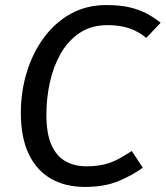

<svg xmlns="http://www.w3.org/2000/svg" viewBox="-20 -721 649 752"><path d="M396 -701.1Q449 -701.1 486.1 -692.6Q523.2 -684.1 552.2 -669.1Q581.3 -654 609.3 -632L552.8 -572.5Q530.9 -590.5 507.4 -601.5Q484 -612.4 458 -617.5Q432.1 -622.5 401.2 -622.5Q337.3 -622.5 291.9 -592Q246.5 -561.6 217.6 -510.7Q188.7 -459.8 175.2 -397.9Q161.7 -336 161.7 -272.1Q161.7 -197.3 181.7 -152.9Q201.6 -108.6 237 -89.1Q272.4 -69.6 317.3 -69.6Q358.2 -69.6 388.6 -77.2Q419.1 -84.7 444.6 -98.7Q470 -112.6 496.1 -129.6L539.4 -64.1Q499.3 -35 444.7 -12Q390.1 11.1 312.1 11.1Q236 11.1 179.9 -20.9Q123.8 -52.9 92.7 -117.4Q61.7 -181.9 61.7 -279Q61.7 -362 84.7 -437.6Q107.7 -513.1 151.2 -572.6Q194.7 -632.1 256.3 -666.6Q317.9 -701.1 396 -701.1Z"/></svg>

Font: Fira Sans Variable
Style: Italic
Weight: 397
Italic angle: -8°
Designer: Carrois Corporate & Edenspiekermann AG
Foundry: Carrois Corporate GbR & Edenspiekermann AG
Version: Version 4.202